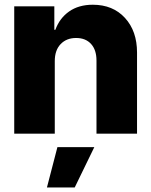

<svg xmlns="http://www.w3.org/2000/svg" viewBox="-20 -573 648 823"><path d="M214.8 -311V0H41V-545.9H212.9V-445.3H217.3Q235.4 -495.1 276.4 -523.9Q317.4 -552.7 377.9 -552.7Q463.9 -552.7 515.6 -496.3Q567.4 -439.9 567.4 -347.7V0H393.6V-313.5Q393.6 -358.9 370.4 -384.5Q347.2 -410.2 306.2 -410.2Q265.1 -410.2 240 -384Q214.8 -357.9 214.8 -311ZM181.2 230.5 226.1 57.6H384.3L300.3 230.5Z"/></svg>

Font: Inter Tight ExtraBold
Style: Regular
Weight: 800
Designer: Rasmus Andersson
Foundry: rsms
Version: Version 3.004; ttfautohint (v1.8.4.7-5d5b)